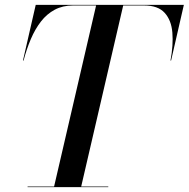

<svg xmlns="http://www.w3.org/2000/svg" viewBox="-20 -770 776 790"><path d="M202 0 376 -750H487.5L313.5 0ZM93.5 0V-2.5H425.5V0ZM74.5 -521 127 -750H736.5L684 -521H681.5Q693.5 -584.5 689.2 -635.8Q685 -687 657.5 -717.2Q630 -747.5 573 -747.5H280.5Q238 -747.5 205.2 -730Q172.5 -712.5 148.5 -681.5Q124.5 -650.5 107 -609.5Q89.5 -568.5 77 -521Z"/></svg>

Font: Bodoni Moda 72pt Medium
Style: Italic
Weight: 500
Italic angle: -13°
Designer: Owen Earl
Foundry: indestructible type
Version: Version 2.004